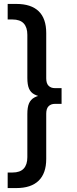

<svg xmlns="http://www.w3.org/2000/svg" viewBox="-20 -762 391 976"><path d="M19 194V115H43Q82 115 100.5 95Q119 75 119 37V-182Q119 -217 127.5 -236.5Q136 -256 154 -266Q172 -276 199 -280V-268Q172 -273 154 -282.5Q136 -292 127.5 -311.5Q119 -331 119 -366V-585Q119 -623 100.5 -643Q82 -663 43 -663H19V-742H63Q138 -742 176.5 -705Q215 -668 215 -594V-364Q215 -338 227 -326Q239 -314 259 -314H293V-234H259Q239 -234 227 -222Q215 -210 215 -184V46Q215 119 176.5 156.5Q138 194 63 194Z"/></svg>

Font: Montserrat Thin Medium
Style: Regular
Weight: 500
Version: Version 9.000